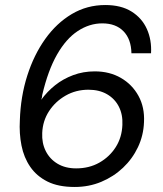

<svg xmlns="http://www.w3.org/2000/svg" viewBox="-20 -732 649 764"><path d="M277 12Q212 12 169 -9.5Q126 -31 100.5 -68Q75 -105 65.5 -153Q56 -201 59 -253Q62 -348 88.5 -431Q115 -514 160 -577Q205 -640 265.5 -676Q326 -712 399 -712Q462 -712 503.5 -686Q545 -660 564.5 -616.5Q584 -573 581 -520H503Q502 -576 471.5 -607.5Q441 -639 387 -639Q336 -639 289.5 -608.5Q243 -578 207 -515Q171 -452 148 -354Q148 -350 147 -345Q146 -340 144 -335Q168 -368 199.5 -393Q231 -418 271 -433Q311 -448 357 -448Q416 -448 461 -422Q506 -396 531 -350.5Q556 -305 553 -246Q551 -193 529 -146.5Q507 -100 469.5 -64.5Q432 -29 383 -8.5Q334 12 277 12ZM283 -62Q335 -62 375.5 -85Q416 -108 440.5 -146.5Q465 -185 467 -235Q469 -276 453 -307.5Q437 -339 406 -357Q375 -375 332 -375Q282 -375 241 -351.5Q200 -328 175 -289.5Q150 -251 148 -203Q146 -163 162 -131Q178 -99 209 -80.5Q240 -62 283 -62Z"/></svg>

Font: DM Sans 28pt
Style: Italic
Weight: 400
Italic angle: -10°
Version: Version 4.004;gftools[0.9.30]